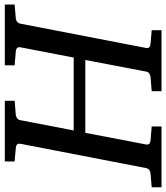

<svg xmlns="http://www.w3.org/2000/svg" viewBox="20 -746 711 822"><g transform="rotate(-90 376.0 -335.5)"><path d="M709 -624Q699.7 -623 693.6 -618.4Q687.5 -613.8 685.1 -604L581.1 -65.9Q579.6 -58.6 583.5 -53.2Q587.4 -47.9 601.1 -46.9L657.2 -42V0H396V-42L456.1 -46.9Q464.8 -47.9 471.7 -52.5Q478.5 -57.1 480 -65.9L529.8 -326.2H217.8L168 -65.9Q166.5 -58.6 170.4 -53.2Q174.3 -47.9 187 -46.9L245.1 -42V0H-15.1V-42L42 -46.9Q62.5 -48.3 66.9 -65.9L170.9 -604Q172.4 -612.3 168.5 -617.7Q164.6 -623 150.9 -624L95.2 -628.9V-670.9H355V-628.9L295.9 -624Q287.1 -623 280.3 -618.4Q273.4 -613.8 272 -604L228 -376H540L584 -604Q585.4 -612.3 581.5 -617.7Q577.6 -623 564 -624L506.8 -628.9V-670.9H767.1V-628.9Z"/></g></svg>

Font: Charis SIL Phon
Style: Italic
Weight: 400
Italic angle: -11°
Foundry: SIL International
Version: Version 5.000